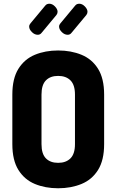

<svg xmlns="http://www.w3.org/2000/svg" viewBox="-20 -1001 623 1027"><path d="M291 6Q222 6 166.5 -17Q111 -40 78.5 -92Q46 -144 46 -230V-495Q46 -581 78.5 -633Q111 -685 166.5 -708Q222 -731 291 -731Q360 -731 416 -708Q472 -685 504.5 -633Q537 -581 537 -495V-230Q537 -144 504.5 -92Q472 -40 416 -17Q360 6 291 6ZM291 -130Q333 -130 357 -154Q381 -178 381 -230V-495Q381 -547 357 -571Q333 -595 291 -595Q249 -595 225.5 -571Q202 -547 202 -495V-230Q202 -178 225.5 -154Q249 -130 291 -130ZM342 -815Q325 -815 310.5 -829.5Q296 -844 296 -859Q296 -868 303 -876L382 -971Q387 -977 392.5 -979Q398 -981 404 -981Q420 -981 434 -966.5Q448 -952 448 -938Q448 -929 442 -921L363 -826Q355 -815 342 -815ZM182 -815Q165 -815 150.5 -829.5Q136 -844 136 -859Q136 -868 143 -876L222 -971Q227 -977 232.5 -979Q238 -981 244 -981Q260 -981 274 -966.5Q288 -952 288 -938Q288 -929 282 -921L203 -826Q195 -815 182 -815Z"/></svg>

Font: Dosis ExtraLight ExtraBold
Style: Regular
Weight: 800
Version: Version 3.001; ttfautohint (v1.8.2)